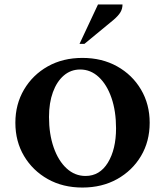

<svg xmlns="http://www.w3.org/2000/svg" viewBox="-20 -832 741 862"><path d="M350 10Q262 10 194.5 -28Q127 -66 88 -131.5Q49 -197 49 -281Q49 -364 88 -430Q127 -496 194.5 -534Q262 -572 350 -572Q438 -572 506 -534Q574 -496 613 -430Q652 -364 652 -281Q652 -197 613 -131.5Q574 -66 506 -28Q438 10 350 10ZM364 -42Q428 -42 464.5 -102Q501 -162 501 -256Q501 -333 480.5 -392.5Q460 -452 423.5 -486Q387 -520 340 -520Q298 -520 266.5 -493Q235 -466 217.5 -418Q200 -370 200 -307Q200 -230 221 -170Q242 -110 279 -76Q316 -42 364 -42ZM337 -635 420 -812H530Q530 -793 521 -777.5Q512 -762 490 -743L359 -635Z"/></svg>

Font: Spectral SC
Style: Bold
Weight: 700
Designer: Jean-Baptiste Levee
Foundry: Production Type
Version: Version 2.001